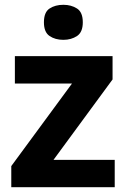

<svg xmlns="http://www.w3.org/2000/svg" viewBox="-20 -780 528 800"><path d="M458 0H27V-88L280 -432H42V-546H449V-449L203 -114H458ZM244 -760Q277 -760 301 -744.5Q325 -729 325 -687Q325 -646 301 -630Q277 -614 244 -614Q210 -614 186.5 -630Q163 -646 163 -687Q163 -729 186.5 -744.5Q210 -760 244 -760Z"/></svg>

Font: Noto Sans Devanagari UI
Style: Bold
Weight: 700
Designer: Jelle Bosma - Monotype Design Team
Foundry: Monotype Imaging Inc.
Version: Version 2.004; ttfautohint (v1.8.4.7-5d5b)